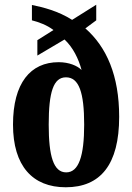

<svg xmlns="http://www.w3.org/2000/svg" viewBox="-20 -782 559 812"><path d="M258 10C405 10 484 -86 484 -288C484 -462 431 -583 341 -662L387 -696V-762L285 -698C225 -736 163 -751 115 -761V-696C143 -689 179 -676 206 -655L138 -612V-547L253 -615C289 -581 312 -534 325 -486C307 -504 272 -519 228 -519C109 -519 35 -431 35 -255C35 -80 118 10 258 10ZM260 -53C206 -53 186 -122 186 -255C186 -393 206 -455 259 -455C314 -455 336 -391 336 -255C336 -122 313 -53 260 -53Z"/></svg>

Font: Noto Serif Bengali ExtraCondensed ExtraBold
Style: Regular
Weight: 800
Width: 2
Designer: Juan Bruce, Universal Thirst, Indian Type Foundry and the Monotype Design Team.
Foundry: Monotype Imaging Inc.
Version: Version 2.003